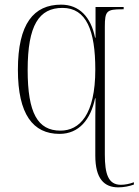

<svg xmlns="http://www.w3.org/2000/svg" viewBox="-20 -566 596 826"><path d="M489 240C513 240 537 235 556 228V218C538 225 518 229 500 229C445 229 431 181 431 99V-451C431 -519 439 -526 505 -526H512V-536H391V-404H389C371 -493 321 -546 243 -546C125 -546 57 -464 57 -266C57 -74 122 10 236 10C320 10 370 -52 389 -143H391C390 -103 390 -34 390 20V103C390 203 428 240 489 240ZM240 -4C142 -4 99 -80 99 -265C99 -458 148 -532 249 -532C352 -532 390 -434 390 -267C390 -72 322 -4 240 -4Z"/></svg>

Font: Noto Serif Display SemiCondensed ExtraLight
Style: Regular
Weight: 200
Width: 4
Designer: Monotype Design Team
Foundry: Monotype Imaging Inc.
Version: Version 2.009